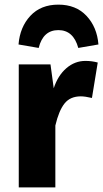

<svg xmlns="http://www.w3.org/2000/svg" viewBox="-20 -809 445 829"><path d="M402 -539 377 -386Q347 -393 329 -393Q283 -393 258.5 -362Q234 -331 219 -267V0H61V-531H198L212 -428Q230 -483 266.5 -514.5Q303 -546 349 -546Q377 -546 402 -539ZM405 -617 318 -602Q297 -679 232 -679Q166 -679 147 -602L60 -617Q66 -692 111 -740.5Q156 -789 232 -789Q308 -789 353.5 -740.5Q399 -692 405 -617Z"/></svg>

Font: Fira Sans BGR
Style: Bold
Weight: 700
Designer: bBox Type GmbH & Carrois Corporate GbR & Edenspiekermann AG
Foundry: bBox Type GmbH & Carrois Corporate GbR & Edenspiekermann AG
Version: Version 4.301